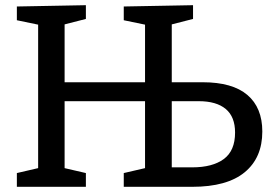

<svg xmlns="http://www.w3.org/2000/svg" viewBox="-20 -720 1061 740"><path d="M45 0V-53L127 -72V-625L45 -642V-695L311 -700V-647L229 -626V-403H539V-625L457 -642V-695L724 -700V-647L642 -626V-403H761Q876 -403 933.5 -354Q991 -305 991 -213Q991 -112 923 -56Q855 0 721 0H457V-53L539 -72V-330H229V-72L311 -53V0ZM746 -330H642V-75H721Q799 -75 842.5 -107Q886 -139 886 -209Q886 -270 850 -300Q814 -330 746 -330Z"/></svg>

Font: Bitter Medium
Style: Regular
Weight: 500
Designer: Sol Matas, and Bitter project Authors
Foundry: Sol Matas
Version: Version 2.001